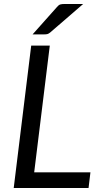

<svg xmlns="http://www.w3.org/2000/svg" viewBox="-20 -946 516 966"><path d="M49 0ZM152 -79H435L425.5 0H49L137 -716.5H230.5ZM398.5 -926 233 -783Q224.5 -776 218.2 -774.5Q212 -773 202 -773H144L266 -910Q275 -921 283 -923.5Q291 -926 306 -926Z"/></svg>

Font: Lato
Style: Italic
Weight: 400
Italic angle: -7°
Designer: Lukasz Dziedzic
Foundry: tyPoland Lukasz Dziedzic
Version: Version 2.007; 2014-02-27